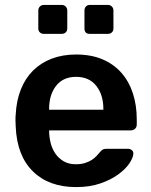

<svg xmlns="http://www.w3.org/2000/svg" viewBox="-20 -752 617 782"><path d="M346 -614Q324 -614 324 -636V-709Q324 -719 330 -725.5Q336 -732 346 -732H419Q429 -732 435.5 -725.5Q442 -719 442 -709V-636Q442 -626 435.5 -620Q429 -614 419 -614ZM159 -614Q149 -614 142.5 -620Q136 -626 136 -636V-709Q136 -719 142.5 -725.5Q149 -732 159 -732H231Q241 -732 247.5 -725.5Q254 -719 254 -709V-636Q254 -626 247.5 -620Q241 -614 231 -614ZM290 10Q179 10 114 -54Q49 -118 44 -236Q43 -246 43 -261.5Q43 -277 44 -286Q47 -343 65 -388Q83 -433 114.5 -464.5Q146 -496 190.5 -513Q235 -530 290 -530Q351 -530 397 -510.5Q443 -491 474 -456Q505 -421 521 -372.5Q537 -324 537 -266V-245Q537 -234 530 -227.5Q523 -221 512 -221H180Q180 -196 186 -171Q192 -146 205.5 -126.5Q219 -107 239.5 -95Q260 -83 289 -83Q310 -83 326 -88Q342 -93 353.5 -100.5Q365 -108 372.5 -116Q380 -124 384 -129Q393 -140 398.5 -143Q404 -146 415 -146H501Q511 -146 517.5 -140Q524 -134 523 -125Q522 -109 506.5 -86Q491 -63 461.5 -41.5Q432 -20 389 -5Q346 10 290 10ZM180 -305H401V-308Q401 -366 372 -402.5Q343 -439 290 -439Q237 -439 208.5 -402.5Q180 -366 180 -308Z"/></svg>

Font: Fz Rubik Med
Style: Regular
Weight: 500
Designer: Hubert and Fischer
Foundry: Hubert and Fischer
Version: Vit hóa bi FontZin.com